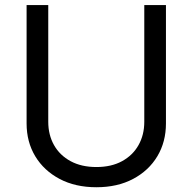

<svg xmlns="http://www.w3.org/2000/svg" viewBox="-20 -748 781 779"><path d="M565.4 -727.5H653.3V-247.1Q653.3 -172.4 618.4 -114Q583.5 -55.7 520 -22Q456.5 11.7 371.1 11.7Q285.6 11.7 221.9 -22Q158.2 -55.7 123 -114Q87.9 -172.4 87.9 -247.1V-727.5H175.8V-253.9Q175.8 -200.7 199.2 -159.2Q222.7 -117.7 266.6 -94Q310.5 -70.3 371.1 -70.3Q431.6 -70.3 475.1 -94Q518.6 -117.7 542 -159.2Q565.4 -200.7 565.4 -253.9Z"/></svg>

Font: Inter
Style: Regular
Weight: 400
Designer: Rasmus Andersson
Foundry: rsms
Version: Version 4.000;git-8c9346024